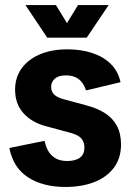

<svg xmlns="http://www.w3.org/2000/svg" viewBox="-20 -730 518 762"><path d="M239.7 12Q150.7 12 91.8 -25.9Q32.8 -63.7 17 -142.7L156.7 -171.1Q165.6 -130.3 187.9 -110.7Q210.1 -91 246.8 -91Q280 -91 297.5 -104.5Q315.1 -118 315.1 -143.9Q315.1 -164.8 304 -179.1Q292.9 -193.3 262.7 -202L159.5 -229.9Q105.6 -244.5 72.7 -281.2Q39.9 -317.8 39.9 -374.1Q39.9 -422.6 65.7 -458.5Q91.6 -494.4 138.3 -514.3Q185.1 -534.2 247.9 -534.2Q300.7 -534.2 344.6 -520.1Q388.6 -506 418.5 -477.3Q448.4 -448.7 458.4 -403.8L321.6 -371.2Q311 -402.4 291.5 -416.6Q272 -430.9 242.2 -430.9Q213.2 -430.9 198.1 -418.1Q183 -405.3 183 -385.6Q183 -367.1 194.1 -355.7Q205.1 -344.3 227.4 -337.6L321 -312.3Q366.1 -300.6 396.8 -280.8Q427.6 -261.1 443.9 -230.6Q460.3 -200 460.3 -156.9Q460.3 -102.3 432.2 -64.6Q404 -26.9 354.3 -7.4Q304.5 12 239.7 12ZM167.4 -580.5 81 -710H201.9L273.9 -592.5H217.7L289.7 -710H411.3L324.2 -580.5Z"/></svg>

Font: TikTok Sans Light
Style: Regular
Weight: 300
Version: Version 4.000